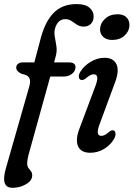

<svg xmlns="http://www.w3.org/2000/svg" viewBox="-31 -740 655 942"><path d="M48.5 -408Q48.5 -419.5 57.5 -426.8Q66.5 -434 82 -434H137.5L165.5 -539.5Q186.5 -627.5 229.2 -673.8Q272 -720 345 -720Q387.5 -720 408 -702.2Q428.5 -684.5 428.5 -659.5Q428.5 -637 415.2 -623.2Q402 -609.5 380 -609.5Q361 -609.5 347 -618.5Q333 -627.5 320 -636.8Q307 -646 289.5 -646Q253 -646 239.5 -602Q233.5 -583 237.8 -560.5Q242 -538 245.8 -513Q249.5 -488 241.5 -460L234.5 -434H306Q339.5 -434 339.5 -410.5Q339.5 -391 322.2 -377.8Q305 -364.5 282 -364.5H215.5L108.5 21.5Q102.5 43 102.5 63.5Q102.5 76 108.5 84Q114.5 92 120.8 100Q127 108 127 120.5Q127 146 96.8 163.8Q66.5 181.5 30.5 181.5Q-29.5 181.5 -2.5 87L113 -317Q120.5 -343.5 112.5 -358Q104.5 -372.5 75.5 -377.5Q48.5 -390 48.5 -408ZM520 -544Q490.5 -544 474.5 -559.8Q458.5 -575.5 460 -599.5Q461.5 -626.5 484.8 -648.2Q508 -670 546 -670Q575.5 -670 590.5 -654Q605.5 -638 604 -613Q602.5 -586 579.5 -565Q556.5 -544 520 -544ZM460 -137Q447 -103.5 448.8 -88.5Q450.5 -73.5 466.5 -73.5Q474.5 -73.5 483.2 -77.8Q492 -82 504 -93Q518.5 -104.5 527 -99.5Q534.5 -96 535.8 -85Q537 -74 528.5 -58.5Q511.5 -28.5 480 -9.5Q448.5 9.5 412 9.5Q366 9.5 351.8 -23Q337.5 -55.5 360.5 -113.5L434 -309.5Q448 -344.5 446.2 -360Q444.5 -375.5 428.5 -375.5Q412 -375.5 389.5 -355Q374.5 -344 365 -348.5Q357 -351.5 355.8 -362.5Q354.5 -373.5 363.5 -388.5Q381.5 -417.5 414.2 -437Q447 -456.5 482 -456.5Q526 -456.5 540.8 -423.8Q555.5 -391 531.5 -330.5Z"/></svg>

Font: Fraunces 72pt S100
Style: Italic
Weight: 400
Italic angle: -16°
Version: Version 1.000; ttfautohint (v1.8.3)